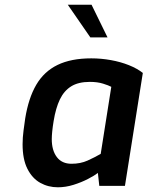

<svg xmlns="http://www.w3.org/2000/svg" viewBox="-20 -790 627 816"><path d="M226 6Q185 6 151 -13Q117 -32 96.5 -72.5Q76 -113 76 -177Q76 -205 80 -235Q84 -265 87 -286Q101 -373 134 -429.5Q167 -486 224.5 -514Q282 -542 368 -542Q410 -542 451.5 -534.5Q493 -527 528 -513Q563 -499 587 -480L511 0H402L396 -55Q382 -44 354 -29.5Q326 -15 292.5 -4.5Q259 6 226 6ZM284 -94Q322 -94 352 -107.5Q382 -121 408 -136L453 -421Q442 -427 418 -434.5Q394 -442 362 -442Q313 -442 282.5 -423Q252 -404 234.5 -367.5Q217 -331 208 -276Q204 -252 202 -232Q200 -212 200 -199Q200 -151 221.5 -122.5Q243 -94 284 -94ZM364 -631 268 -770H369L437 -631Z"/></svg>

Font: Exo Thin SemiBold
Style: Italic
Weight: 600
Italic angle: -9°
Version: Version 2.000